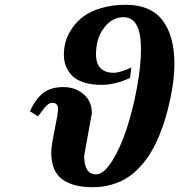

<svg xmlns="http://www.w3.org/2000/svg" viewBox="-20 -762 741 794"><path d="M241.2 -401.9Q291.5 -401.9 325.7 -372.6Q359.9 -343.3 359.9 -293.9L328.1 -118.2Q328.1 -41 377 -41Q408.7 -41 443.1 -95.2Q477.5 -149.4 503.4 -228.3Q529.3 -307.1 546.1 -397.7Q563 -488.3 563 -559.1Q563 -690.9 491.2 -690.9Q443.8 -690.9 410.4 -647.2Q377 -603.5 377 -537.1Q377 -499 396 -480Q415 -460.9 450.2 -460.9Q475.1 -460.9 522.9 -482.9L518.1 -439.9Q456.5 -411.1 399.9 -411.1Q356.4 -411.1 325.2 -421.6Q293.9 -432.1 276.9 -450.4Q259.8 -468.8 252 -489.7Q244.1 -510.7 244.1 -536.1Q244.1 -564 252 -591.3Q259.8 -618.7 279.1 -646.5Q298.3 -674.3 326.7 -695.1Q355 -715.8 399.9 -729Q444.8 -742.2 500 -742.2Q603 -742.2 652.1 -678Q701.2 -613.8 701.2 -497.1Q701.2 -431.6 684.1 -353Q675.3 -311.5 664.6 -274.9Q653.8 -238.3 638.2 -200.7Q622.6 -163.1 604.2 -132.3Q585.9 -101.6 561 -74Q536.1 -46.4 507.3 -27.8Q478.5 -9.3 441.7 1.5Q404.8 12.2 362.8 12.2Q281.2 12.2 236.6 -21.2Q191.9 -54.7 191.9 -131.8Q191.9 -156.7 206.1 -225.8Q220.2 -294.9 220.2 -311Q220.2 -336.9 195.8 -336.9Q188 -336.9 179.9 -331.3Q171.9 -325.7 166.7 -319.6Q161.6 -313.5 152.1 -300.3Q142.6 -287.1 137.2 -280.8L104 -301.8Q127.4 -354 159.4 -377.9Q191.4 -401.9 241.2 -401.9Z"/></svg>

Font: Linguistics Pro
Style: Bold Italic
Weight: 700
Italic angle: -12°
Designer: Stefan Peev, Context Ltd
Foundry: Stefan Peev, Context Ltd
Version: Version 001.000